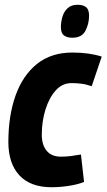

<svg xmlns="http://www.w3.org/2000/svg" viewBox="-20 -774 446 804"><path d="M196 10Q107 10 61 -40Q15 -90 15 -179Q15 -289 45 -373.5Q75 -458 134.5 -506Q194 -554 283 -554Q353 -554 406 -537L364 -413Q341 -421 320.5 -423.5Q300 -426 279 -426Q241 -426 213.5 -395.5Q186 -365 170.5 -315.5Q155 -266 155 -210Q155 -167 175.5 -142.5Q196 -118 235 -118Q257 -118 277 -120.5Q297 -123 319 -127L332 -12Q304 -1 267 4.5Q230 10 196 10ZM283 -616Q261 -616 248 -625.5Q235 -635 235 -661Q235 -682 241.5 -704Q248 -726 263.5 -740Q279 -754 305 -754Q328 -754 340.5 -744Q353 -734 353 -708Q353 -675 338 -645.5Q323 -616 283 -616Z"/></svg>

Font: Georama SemiCondensed
Style: Bold Italic
Weight: 700
Width: 4
Italic angle: -9°
Designer: Jean-Baptiste Levee
Foundry: Production Type
Version: Version 1.000